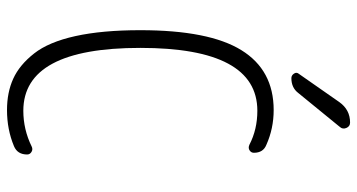

<svg xmlns="http://www.w3.org/2000/svg" viewBox="-252 -742 1005 540"><g transform="rotate(90 250.0 -472.5)"><path d="M267.6 -924.8Q289.1 -955.1 325.2 -955.1Q335.9 -955.1 340.3 -944.8Q344.7 -934.6 337.9 -926.8L242.2 -809.6Q227.5 -790 200.2 -790Q192.4 -790 187.5 -797.4Q182.6 -804.7 188.5 -811.5ZM290 9.8Q240.2 9.8 201.7 -7.8Q163.1 -25.4 130.9 -66.4Q98.6 -107.4 82 -182.6Q65.4 -257.8 65.4 -365.2Q65.4 -558.6 121.6 -649.4Q177.7 -740.2 290 -740.2Q341.8 -740.2 387.7 -719.7Q410.2 -710.9 410.2 -684.6Q410.2 -676.8 403.3 -672.4Q396.5 -668 387.7 -671.9Q344.7 -694.3 292 -694.3Q115.2 -694.3 115.2 -365.2Q115.2 -36.1 292 -36.1Q344.7 -36.1 392.6 -59.6Q400.4 -63.5 407.7 -59.1Q415 -54.7 415 -46.9Q415 -19.5 391.6 -9.8Q344.7 9.8 290 9.8Z"/></g></svg>

Font: Rounded Mgen+ 1m light
Style: Regular
Weight: 200
Designer: [Source Han Sans]
Ryoko NISHIZUKA  (kana & ideographs); Paul D. Hunt (Latin, Greek & Cyrillic); Wenlong ZHANG  (bopomofo
Version: Version 1.059.20150602